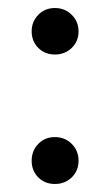

<svg xmlns="http://www.w3.org/2000/svg" viewBox="-20 -458 275 479"><path d="M176 -380Q176 -355 159 -338.5Q142 -322 117 -322Q92 -322 75.5 -338.5Q59 -355 59 -380Q59 -404 75.5 -421Q92 -438 117 -438Q142 -438 159 -421Q176 -404 176 -380ZM159 -99Q176 -82 176 -57Q176 -32 159 -15.5Q142 1 117 1Q92 1 75.5 -15.5Q59 -32 59 -57Q59 -82 75.5 -99Q92 -116 117 -116Q142 -116 159 -99Z"/></svg>

Font: Hind Vadodara
Style: Regular
Weight: 400
Designer: Hitesh Malaviya
Foundry: Indian Type Foundry
Version: Version 1.001;PS 1.0;hotconv 1.0.86;makeotf.lib2.5.63406; tt